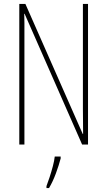

<svg xmlns="http://www.w3.org/2000/svg" viewBox="-20 -734 544 975"><path d="M427 0H397L105 -664H103Q104 -644 104 -617Q104 -590 104 -548V0H78V-714H109L400 -54H402Q402 -88 401.5 -123.5Q401 -159 401 -181V-714H427ZM288 71Q279 105 264 146Q249 187 229 221H216V211Q223 193 232 165.5Q241 138 248.5 109.5Q256 81 258 61H288Z"/></svg>

Font: Noto Sans Lao Looped ExtraCondensed Thin
Style: Regular
Weight: 100
Width: 2
Designer: Mark Frömberg, Ben Mitchell
Foundry: The Fontpad Ltd
Version: Version 1.002; ttfautohint (v1.8.4.7-5d5b)